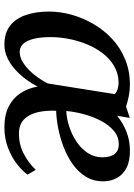

<svg xmlns="http://www.w3.org/2000/svg" viewBox="111 -711 610 872"><g transform="rotate(90 416.0 -275.0)"><path d="M515.5 -559.5 506 -502Q539 -529 578 -544.2Q617 -559.5 659.5 -560Q709.5 -561 741 -545.2Q772.5 -529.5 787.8 -502Q803 -474.5 803.5 -440.5Q804 -395 782.5 -360Q761 -325 725 -299.8Q689 -274.5 646 -258.2Q603 -242 560.5 -234Q518 -226 483 -225Q481 -178.5 490 -140Q499 -101.5 522.5 -78.8Q546 -56 587.5 -56Q635.5 -56 677.2 -77.2Q719 -98.5 751.5 -132.5L773 -95.5Q759.5 -75 729.2 -50.2Q699 -25.5 655.2 -7.8Q611.5 10 558 10Q502 10 463.8 -9.5Q425.5 -29 403.2 -63Q381 -97 373 -141Q359 -113 339 -86.2Q319 -59.5 294.5 -37.8Q270 -16 241.8 -3Q213.5 10 182.5 10Q129.5 10 96.5 -16Q63.5 -42 48 -88Q32.5 -134 32.5 -192.5Q32.5 -243.5 47 -295.5Q61.5 -347.5 89.2 -395Q117 -442.5 157.2 -479.8Q197.5 -517 249.8 -538.5Q302 -560 365 -560Q391 -560 417 -554.8Q443 -549.5 464 -542.5ZM359 -187 407.5 -491.5Q397.5 -500.5 383 -504.8Q368.5 -509 351.5 -508.5Q311 -507 278.5 -487.5Q246 -468 221.5 -435.8Q197 -403.5 180.8 -363.8Q164.5 -324 156.5 -281.5Q148.5 -239 148.5 -199.5Q148.5 -156 156 -124.5Q163.5 -93 178.5 -76.2Q193.5 -59.5 215.5 -59.5Q238 -59.5 259.5 -72Q281 -84.5 300 -103.8Q319 -123 334.2 -145.2Q349.5 -167.5 359 -187ZM635.5 -509.5Q601 -509.5 574.5 -487.2Q548 -465 529 -429Q510 -393 498.8 -351.2Q487.5 -309.5 484 -271Q518 -272.5 555 -284.5Q592 -296.5 623.8 -317.8Q655.5 -339 675 -368.8Q694.5 -398.5 694.5 -436Q694 -472.5 679 -491Q664 -509.5 635.5 -509.5Z"/></g></svg>

Font: Merriweather 36pt Medium
Style: Italic
Weight: 500
Italic angle: -7.8°
Version: Version 2.101